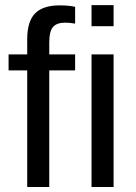

<svg xmlns="http://www.w3.org/2000/svg" viewBox="-20 -745 540 765"><path d="M432.6 -724.6V-640.6H344.7V-724.6ZM176.3 -464.4V0H88.4V-464.4H14.2V-528.3H88.4V-587.9Q88.4 -660.2 120.1 -691.9Q151.9 -723.6 217.3 -723.6Q253.9 -723.6 279.3 -717.8V-650.9Q255.9 -654.8 240.2 -654.8Q206.5 -654.8 191.4 -637.7Q176.3 -620.6 176.3 -575.7V-528.3H279.3V-464.4ZM432.6 -528.3V0H344.7V-528.3Z"/></svg>

Font: Arimo
Style: Regular
Weight: 400
Designer: Steve Matteson
Foundry: Monotype Imaging Inc.
Version: Version 1.33